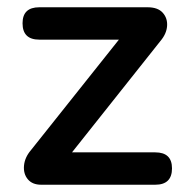

<svg xmlns="http://www.w3.org/2000/svg" viewBox="-20 -508 512 528"><path d="M93 0Q69 0 56.5 -15Q44 -30 46 -52.5Q48 -75 65 -95L307 -399H88Q42 -399 42 -444Q42 -488 88 -488H386Q414 -488 427.5 -473Q441 -458 439.5 -436.5Q438 -415 421 -395L178 -89H407Q453 -89 453 -45Q453 0 407 0Z"/></svg>

Font: Chiron GoRound TC M
Style: Regular
Weight: 500
Designer: Ryoko NISHIZUKA 西塚涼子 (kana, bopomofo & ideographs); Paul D. Hunt (Latin, Greek & Cyrillic); Sandoll Communications 산돌커뮤니
Foundry: Adobe
Version: Version 1.000;hotconv 1.1.1;makeotfexe 2.6.0